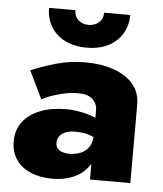

<svg xmlns="http://www.w3.org/2000/svg" viewBox="-51 -727 664 782"><g transform="rotate(5 281.0 -336.0)"><path d="M196 -138Q196 -153 204.5 -164.5Q213 -176 229 -182.5Q245 -189 266 -189Q304 -189 329 -180Q354 -171 378 -153V-231Q367 -243 342.5 -253.5Q318 -264 286 -270.5Q254 -277 222 -277Q163 -277 117.5 -259Q72 -241 47 -208Q22 -175 22 -129Q22 -85 43 -54Q64 -23 102.5 -6.5Q141 10 192 10Q240 10 278 -6.5Q316 -23 338.5 -54.5Q361 -86 361 -130L345 -188Q345 -153 332 -133.5Q319 -114 297.5 -105.5Q276 -97 252 -97Q237 -97 223.5 -101.5Q210 -106 203 -115Q196 -124 196 -138ZM119 -308Q130 -315 153 -323.5Q176 -332 205.5 -339Q235 -346 268 -346Q306 -346 325.5 -328.5Q345 -311 345 -283V0H510V-322Q510 -371 480.5 -405Q451 -439 400 -456.5Q349 -474 284 -474Q222 -474 165 -457.5Q108 -441 64 -422ZM118 -682Q118 -640 137.5 -606.5Q157 -573 194.5 -553.5Q232 -534 284 -534Q337 -534 374 -553.5Q411 -573 430.5 -606.5Q450 -640 450 -682H343Q343 -663 334.5 -651Q326 -639 312.5 -633Q299 -627 284 -627Q269 -627 256 -633Q243 -639 234.5 -651Q226 -663 226 -682Z"/></g></svg>

Font: Jost ExtraBold
Style: Regular
Weight: 800
Version: Version 3.710